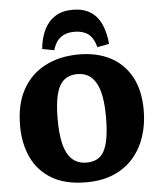

<svg xmlns="http://www.w3.org/2000/svg" viewBox="-63 -1028 913 1096"><g transform="rotate(-5 393.5 -480.0)"><path d="M387 14Q268 14 190.5 -32Q113 -78 75.5 -158Q38 -238 38 -340Q38 -463 84 -546.5Q130 -630 213.5 -673.5Q297 -717 408 -717Q511 -717 587.5 -677Q664 -637 706.5 -559.5Q749 -482 749 -368Q749 -288 726.5 -219Q704 -150 659 -97.5Q614 -45 546 -15.5Q478 14 387 14ZM399 -98Q431 -98 456 -110Q481 -122 497.5 -150Q514 -178 522.5 -227.5Q531 -277 531 -350Q531 -417 522 -465.5Q513 -514 495 -545Q477 -576 450.5 -591Q424 -606 390 -606Q357 -606 331.5 -593.5Q306 -581 289 -552.5Q272 -524 263.5 -476Q255 -428 255 -359Q255 -292 263.5 -242.5Q272 -193 290 -161Q308 -129 335 -113.5Q362 -98 399 -98ZM394 -974Q455 -974 495.5 -948.5Q536 -923 557.5 -875.5Q579 -828 585 -762L517 -749Q502 -804 472 -826Q442 -848 393 -848Q345 -848 314.5 -825Q284 -802 270 -753L202 -766Q208 -830 231 -876.5Q254 -923 294.5 -948.5Q335 -974 394 -974Z"/></g></svg>

Font: Literata 18pt ExtraBold
Style: Regular
Weight: 800
Designer: Latin by Veronika Burian and Jose Scaglione. Greek by Irene Vlachou. Cyrillic by Vera Evstafieva.
Foundry: TypeTogether
Version: Version 3.103;gftools[0.9.29]